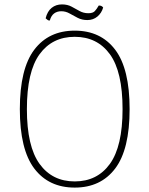

<svg xmlns="http://www.w3.org/2000/svg" viewBox="-20 -839 678 871"><path d="M319 12Q201 12 135.5 -74.5Q70 -161 70 -344Q70 -527 135.5 -613.5Q201 -700 319 -700Q437 -700 502.5 -613.5Q568 -527 568 -344Q568 -161 502.5 -74.5Q437 12 319 12ZM319 -16Q421 -16 478.5 -95.5Q536 -175 536 -344Q536 -514 478.5 -593Q421 -672 319 -672Q217 -672 159.5 -593Q102 -514 102 -344Q102 -175 159.5 -95.5Q217 -16 319 -16ZM448 -805Q441 -780 422 -764Q403 -748 376 -748Q352 -748 332.5 -758Q313 -768 295.5 -778Q278 -788 258 -788Q239 -788 225.5 -778Q212 -768 206 -746Q201 -745 196 -748.5Q191 -752 187 -756Q195 -788 214.5 -803.5Q234 -819 261 -819Q286 -819 304.5 -809Q323 -799 341 -789Q359 -779 381 -779Q401 -779 410 -788.5Q419 -798 428 -814Q435 -814 439.5 -812Q444 -810 448 -805Z"/></svg>

Font: Arima Thin
Style: Regular
Weight: 100
Designer: Joana Correia and Natanael Gama
Foundry: NDISCOVER
Version: Version 1.101;gftools[0.9.23]